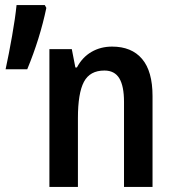

<svg xmlns="http://www.w3.org/2000/svg" viewBox="-20 -734 683 754"><path d="M579 -357V0H467V-334Q467 -396 448.5 -426.5Q430 -457 390 -457Q333 -457 309.5 -412.5Q286 -368 286 -270V0H174V-541H262L276 -469H282Q303 -509 339 -530Q375 -551 420 -551Q497 -551 538 -502.5Q579 -454 579 -357ZM162 -703Q137 -583 87 -462H2Q15 -522 27.5 -593Q40 -664 45 -714H156Z"/></svg>

Font: Noto Sans Display Medium Narrow
Style: Regular
Weight: 500
Width: 4
Designer: Monotype Design team
Foundry: Monotype Imaging Inc.
Version: Version 1.000